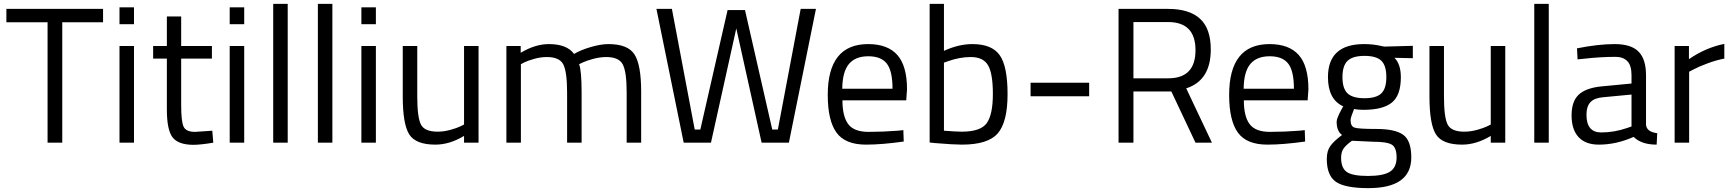

<svg xmlns="http://www.w3.org/2000/svg" viewBox="-20 -738 8955 993"><path d="M13 -623V-692H513V-623H302V0H226V-623Z M598 0V-500H673V0ZM598 -613V-700H673V-613Z M1076 -435H917V-196Q917 -110 929.5 -83Q942 -56 989 -56L1078 -62L1083 0Q1016 11 981 11Q903 11 873 -27Q843 -65 843 -172V-435H772V-500H843V-653H917V-500H1076Z M1168 0V-500H1243V0ZM1168 -613V-700H1243V-613Z M1393 0V-718H1468V0Z M1624 0V-718H1699V0Z M1849 0V-500H1924V0ZM1849 -613V-700H1924V-613Z M2380 -500H2455V0H2380V-35Q2305 10 2232 10Q2130 10 2096.5 -43Q2063 -96 2063 -239V-500H2138V-240Q2138 -131 2157 -94Q2176 -57 2243 -57Q2276 -57 2310 -66.5Q2344 -76 2362 -85L2380 -94Z M2674 0H2599V-500H2673V-465Q2748 -510 2819 -510Q2912 -510 2949 -459Q2982 -479 3034.5 -494.5Q3087 -510 3127 -510Q3227 -510 3261.5 -456.5Q3296 -403 3296 -264V0H3221V-262Q3221 -366 3201 -404.5Q3181 -443 3116 -443Q3083 -443 3048 -433.5Q3013 -424 2994 -415L2975 -406Q2988 -373 2988 -260V0H2913V-258Q2913 -366 2893.5 -404.5Q2874 -443 2808 -443Q2776 -443 2742.5 -433.5Q2709 -424 2691 -415L2674 -406Z M3375 -692H3455L3573 -68H3602L3743 -686H3833L3974 -68H4003L4121 -692H4200L4060 0H3919L3788 -591L3657 0H3516Z M4623 -62 4652 -65 4654 -6Q4540 10 4459 10Q4351 10 4306 -52.5Q4261 -115 4261 -247Q4261 -510 4470 -510Q4571 -510 4621 -453.5Q4671 -397 4671 -276L4667 -219H4337Q4337 -136 4367 -96Q4397 -56 4471.5 -56Q4546 -56 4623 -62ZM4596 -279Q4596 -371 4566.5 -409Q4537 -447 4470.5 -447Q4404 -447 4370.5 -407Q4337 -367 4336 -279Z M5009 -510Q5110 -510 5150.5 -452.5Q5191 -395 5191 -251Q5191 -107 5140.5 -48.5Q5090 10 4955 10Q4913 10 4816 2L4788 -1V-718H4862V-475Q4938 -510 5009 -510ZM4954 -57Q5052 -57 5083.5 -101.5Q5115 -146 5115 -252Q5115 -358 5090 -400.5Q5065 -443 5001 -443Q4943 -443 4882 -421L4862 -414V-62Q4927 -57 4954 -57Z M5310 -240V-310H5613V-240Z M5842 -265V0H5765V-692H6021Q6131 -692 6186.5 -641Q6242 -590 6242 -482Q6242 -322 6115 -281L6248 0H6163L6038 -265ZM6022 -333Q6163 -333 6163 -478.5Q6163 -624 6021 -624H5842V-333Z M6699 -62 6728 -65 6730 -6Q6616 10 6535 10Q6427 10 6382 -52.5Q6337 -115 6337 -247Q6337 -510 6546 -510Q6647 -510 6697 -453.5Q6747 -397 6747 -276L6743 -219H6413Q6413 -136 6443 -96Q6473 -56 6547.5 -56Q6622 -56 6699 -62ZM6672 -279Q6672 -371 6642.5 -409Q6613 -447 6546.5 -447Q6480 -447 6446.5 -407Q6413 -367 6412 -279Z M7057 235Q6937 235 6889.5 202.5Q6842 170 6842 84Q6842 43 6860 17.5Q6878 -8 6921 -40Q6893 -59 6893 -109Q6893 -126 6918 -172L6927 -188Q6848 -224 6848 -339Q6848 -510 7035 -510Q7083 -510 7124 -500L7139 -497L7287 -501V-437L7192 -439Q7225 -406 7225 -339Q7225 -245 7178.5 -207.5Q7132 -170 7032 -170Q7005 -170 6983 -174Q6965 -130 6965 -117Q6965 -86 6984 -78.5Q7003 -71 7099 -71Q7195 -71 7237 -41Q7279 -11 7279 76Q7279 235 7057 235ZM6916 78Q6916 131 6945.5 151.5Q6975 172 7054.5 172Q7134 172 7168.5 150Q7203 128 7203 76.5Q7203 25 7178 10Q7153 -5 7080 -5L6972 -10Q6939 14 6927.5 32Q6916 50 6916 78ZM6923 -339Q6923 -280 6949.5 -255Q6976 -230 7037 -230Q7098 -230 7124 -255Q7150 -280 7150 -339.5Q7150 -399 7124 -424Q7098 -449 7037 -449Q6976 -449 6949.5 -423.5Q6923 -398 6923 -339Z M7690 -500H7765V0H7690V-35Q7615 10 7542 10Q7440 10 7406.5 -43Q7373 -96 7373 -239V-500H7448V-240Q7448 -131 7467 -94Q7486 -57 7553 -57Q7586 -57 7620 -66.5Q7654 -76 7672 -85L7690 -94Z M7915 0V-718H7990V0Z M8493 -349V-93Q8496 -56 8551 -49L8548 10Q8469 10 8429 -30Q8339 10 8249 10Q8180 10 8144 -29Q8108 -68 8108 -141Q8108 -214 8145 -248.5Q8182 -283 8261 -291L8418 -306V-349Q8418 -400 8396 -422Q8374 -444 8336 -444Q8256 -444 8170 -434L8139 -431L8136 -488Q8246 -510 8331 -510Q8416 -510 8454.5 -471Q8493 -432 8493 -349ZM8185 -145Q8185 -53 8261 -53Q8329 -53 8395 -76L8418 -84V-249L8270 -235Q8225 -231 8205 -209Q8185 -187 8185 -145Z M8641 0V-500H8715V-432Q8802 -492 8898 -511V-435Q8856 -427 8810.5 -410Q8765 -393 8741 -380L8716 -367V0Z"/></svg>

Font: TitilliumWeb-Regular
Style: Regular
Weight: 400
Version: Version 1.001;PS 57.000;hotconv 1.0.70;makeotf.lib2.5.55311